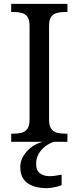

<svg xmlns="http://www.w3.org/2000/svg" viewBox="-20 -734 407 994"><path d="M38 0V-42H51Q74 -42 92.5 -47Q111 -52 122 -67.5Q133 -83 133 -114V-600Q133 -632 122 -647Q111 -662 92.5 -667Q74 -672 51 -672H38V-714H329V-672H316Q294 -672 275 -667Q256 -662 245 -647Q234 -632 234 -600V-114Q234 -83 245 -67.5Q256 -52 275 -47Q294 -42 316 -42H329V0ZM222 240Q158 240 121.5 213.5Q85 187 85 130Q85 99 102 72Q119 45 145.5 26Q172 7 203 0H260Q239 6 217.5 21.5Q196 37 181.5 60Q167 83 167 115Q167 148 186.5 163Q206 178 236 178Q250 178 265.5 176Q281 174 299 170V224Q289 229 275 232.5Q261 236 247 238Q233 240 222 240Z"/></svg>

Font: Noto Serif Gurmukhi
Style: Regular
Weight: 400
Designer: Vaibhav Singh and the Monotype Design Team
Foundry: Monotype Imaging Inc.
Version: Version 2.003